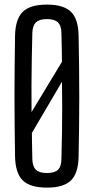

<svg xmlns="http://www.w3.org/2000/svg" viewBox="-20 -828 417 855"><path d="M189 7.5Q114 7.5 81.2 -24.8Q48.5 -57 47 -131.5Q46 -200.5 45.2 -267Q44.5 -333.5 44.5 -400Q44.5 -466.5 45.2 -533Q46 -599.5 47 -668.5Q48.5 -743 81.2 -775.2Q114 -807.5 189 -807.5Q263.5 -807.5 296.2 -775.2Q329 -743 330 -668.5Q331.5 -599.5 332.2 -532.5Q333 -465.5 333 -399.5Q333 -333.5 332.2 -267Q331.5 -200.5 330 -131.5Q329 -57 296.2 -24.8Q263.5 7.5 189 7.5ZM189 -57.5Q223 -57.5 238 -71.8Q253 -86 253.5 -119Q255 -178.5 256 -235.5Q257 -292.5 257 -349.2Q257 -406 256 -464L122 -236Q122 -207.5 122.8 -178.2Q123.5 -149 124 -119Q125 -86 140.2 -71.8Q155.5 -57.5 189 -57.5ZM120.5 -329 256 -553Q255.5 -584.5 255 -616.2Q254.5 -648 253.5 -681Q253 -714 237.8 -728.5Q222.5 -743 189 -743Q155.5 -743 140.2 -728.5Q125 -714 124 -681Q122.5 -622 121.5 -564Q120.5 -506 120.2 -447.5Q120 -389 120.5 -329Z"/></svg>

Font: Big Shoulders Display Thin Medium
Style: Regular
Weight: 500
Version: Version 2.002